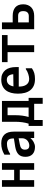

<svg xmlns="http://www.w3.org/2000/svg" viewBox="1152 -1729 696 3040"><g transform="rotate(-90 1500.0 -209.0)"><path d="M437 -526V-16H331V-244H168V-16H62V-526H168V-333H331V-526Z M831 -262 733 -243Q691 -236 670.5 -217Q650 -198 650 -161Q650 -129 666 -111Q682 -93 715 -93Q739 -93 760 -102Q781 -111 797 -126Q813 -141 822 -162Q831 -183 831 -207ZM571 -397V-487Q615 -513 657 -525Q699 -537 750 -537Q842 -537 889 -487Q936 -437 936 -338V-16H835L833 -76Q822 -61 806.5 -48Q791 -35 772.5 -25Q754 -15 734 -9Q714 -3 695 -3Q619 -3 578 -42.5Q537 -82 537 -154Q537 -225 575.5 -263.5Q614 -302 695 -316L828 -337V-345Q828 -399 807 -423Q786 -447 744 -447Q702 -447 663.5 -435Q625 -423 584 -397Z M1092 -526H1422V-104H1470V119H1376V-16H1120V119H1026V-104H1062Q1077 -149 1084.5 -204Q1092 -259 1092 -318ZM1317 -104V-437H1196V-316Q1196 -256 1189 -205Q1182 -154 1168 -104Z M1758 -449Q1672 -449 1652 -344L1845 -347Q1835 -449 1758 -449ZM1761 -537Q1812 -537 1849 -519.5Q1886 -502 1910.5 -471.5Q1935 -441 1946.5 -398.5Q1958 -356 1958 -307V-260H1649Q1649 -225 1655.5 -195Q1662 -165 1676.5 -143Q1691 -121 1714 -108Q1737 -95 1771 -95Q1787 -95 1807 -99Q1827 -103 1848 -109.5Q1869 -116 1889 -126Q1909 -136 1925 -148H1939V-52Q1902 -26 1862.5 -14.5Q1823 -3 1769 -3Q1707 -3 1663.5 -22.5Q1620 -42 1591.5 -78Q1563 -114 1550 -163.5Q1537 -213 1537 -273Q1537 -334 1550.5 -382.5Q1564 -431 1591.5 -465.5Q1619 -500 1661 -518.5Q1703 -537 1761 -537Z M2195 -16V-437H2036V-526H2465V-437H2304V-16Z M2558 -526H2665V-356H2768Q2856 -356 2904 -314.5Q2952 -273 2952 -188Q2952 -147 2938.5 -114.5Q2925 -82 2901 -60Q2877 -38 2843.5 -27Q2810 -16 2770 -16H2558ZM2766 -101Q2802 -101 2823 -122.5Q2844 -144 2844 -189Q2844 -232 2824.5 -251Q2805 -270 2770 -270H2665V-101Z"/></g></svg>

Font: D2Coding ligature
Style: Bold
Weight: 700
Monospace: yes
Designer: Yong-Rak Park; Jeong-Hwan Yoon; Sang-Min Lee;
Foundry: NHN Corporation
Version: Version 1.3.2; Build 20180524